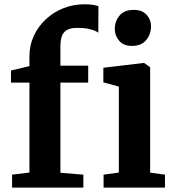

<svg xmlns="http://www.w3.org/2000/svg" viewBox="-20 -854 795 874"><path d="M35 0V-59L114 -68.5V-478H30V-533L114 -553V-598Q114 -648 134 -691Q154 -734 189 -766.5Q224 -799 269.2 -816.8Q314.5 -834.5 364 -834.5Q391 -834.5 406 -831.5Q421 -828.5 428 -826L427.5 -705Q415 -715 389.2 -721.2Q363.5 -727.5 333.5 -727Q305.5 -727.5 288.2 -719.2Q271 -711 263 -692.5Q255 -674 255 -643V-555H381.5V-478H255V-67.5L359.5 -59V0ZM451.5 0V-59L521 -68.5V-460L450.5 -479V-545.5L634 -567.5H636L663.5 -548V-68L731 -59V0ZM580 -645Q542 -645 522.2 -668.8Q502.5 -692.5 502.5 -721.5Q502.5 -757 524 -783Q545.5 -809 588.5 -809H589.5Q627.5 -809 647.5 -786.5Q667.5 -764 667.5 -734.5Q667.5 -699 645.8 -672Q624 -645 581 -645Z"/></svg>

Font: Merriweather 20pt
Style: Bold
Weight: 700
Version: Version 2.100